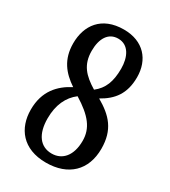

<svg xmlns="http://www.w3.org/2000/svg" viewBox="-181 -814 808 913"><g transform="rotate(30 223.0 -357.0)"><path d="M220 10C342 10 416 -61 416 -179C416 -283 367 -335 287 -381C352 -417 393 -467 393 -558C393 -654 334 -724 226 -724C104 -724 49 -645 49 -547C49 -458 92 -407 153 -366C86 -331 32 -275 32 -173C32 -71 92 10 220 10ZM245 -405C181 -444 143 -483 143 -560C143 -628 171 -673 224 -673C282 -673 307 -618 307 -556C307 -485 289 -439 245 -405ZM222 -41C159 -41 122 -90 122 -177C122 -251 148 -305 193 -339C282 -284 320 -236 320 -167C320 -86 280 -41 222 -41Z"/></g></svg>

Font: Noto Serif Khmer ExtraCondensed Medium
Style: Regular
Weight: 500
Width: 2
Designer: Danh Hong and the Monotype Design Team
Foundry: Monotype Imaging Inc.
Version: Version 2.004